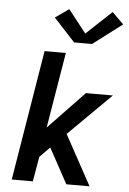

<svg xmlns="http://www.w3.org/2000/svg" viewBox="-64 -1033 727 1079"><g transform="rotate(5 300.0 -493.5)"><path d="M44 0 165 -735H285L214 -308L417 -520H569L329 -282L483 0H352L244 -198L187 -140L163 0ZM326 -798 206 -928 283 -982 384 -853 527 -987 592 -923 427 -798Z"/></g></svg>

Font: Iosevka SS04 Extended Oblique
Style: Bold
Weight: 700
Width: 7
Italic angle: -9°
Monospace: yes
Designer: Belleve Invis
Foundry: Belleve Invis
Version: Version 19.0.0; ttfautohint (v1.8.4)